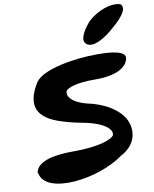

<svg xmlns="http://www.w3.org/2000/svg" viewBox="-127 -1294 1180 1469"><g transform="rotate(-10 462.5 -559.0)"><path d="M181 -715C90 -566 115 -464 275 -402C328 -382 392 -365 471 -350C655 -315 695 -250 680 -216C665 -188 566 -147 365 -147C228 -147 82 -127 64 -36C63 -32 65 -29 68 -26C103 144 510 98 716 -52C833 -113 855 -222 812 -312C772 -391 668 -462 523 -491C395 -526 379 -584 391 -611C402 -631 473 -662 620 -660C729 -658 862 -684 882 -776C895 -836 775 -847 669 -847C493 -847 241 -807 181 -715ZM654 -1103C596 -1035 561 -967 605 -937C653 -905 745 -954 833 -1036C896 -1091 951 -1156 913 -1192C900 -1198 884 -1200 867 -1200C797 -1200 706 -1156 654 -1103Z"/></g></svg>

Font: Venom Sans
Style: BdObl
Weight: 700
Version: Version 1.001